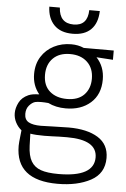

<svg xmlns="http://www.w3.org/2000/svg" viewBox="-63 -752 693 1053"><g transform="rotate(5 284.0 -225.0)"><path d="M64 68Q64 52 69 9L72 -18Q52 -34 39.5 -58Q27 -82 27 -109Q27 -137 42 -167Q57 -197 93 -213Q105 -218 117.5 -220Q130 -222 152 -223Q114 -269 114 -332Q114 -387 139.5 -427.5Q165 -468 208 -490Q251 -512 303 -512Q342 -512 373 -498H538V-447L447 -453Q492 -405 492 -334Q492 -252 439.5 -205.5Q387 -159 303 -159Q248 -159 206 -180Q184 -182 167 -182Q145 -182 133 -179Q116 -174 100.5 -156Q85 -138 85 -110Q85 -78 108 -65Q131 -52 176 -52L244 -54L329 -56Q431 -56 490.5 -19Q550 18 550 93Q550 178 476.5 217.5Q403 257 294 257Q64 257 64 68ZM432 -333Q432 -391 396.5 -424.5Q361 -458 302 -458Q242 -458 208 -424Q174 -390 174 -333Q174 -274 210 -242.5Q246 -211 305 -211Q367 -211 399.5 -245Q432 -279 432 -333ZM490 95Q490 -2 325 -2Q279 -2 243 0L199 1Q150 1 122 -4L124 62Q126 117 144 147.5Q162 178 197.5 190.5Q233 203 294 203Q490 203 490 95ZM165 -707H223Q228 -621 306 -621Q383 -621 385 -707H443Q441 -640 405.5 -605Q370 -570 305 -570Q238 -570 202.5 -607Q167 -644 165 -707Z"/></g></svg>

Font: Bellota Text
Style: Regular
Weight: 400
Designer: Kemie Guaida
Foundry: Kemie Guaida
Version: Version 4.001